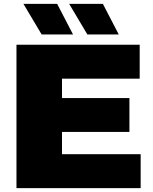

<svg xmlns="http://www.w3.org/2000/svg" viewBox="-20 -971 789 991"><path d="M300 -175H706V0H65V-740H701V-565H300V-465H648V-290H300ZM195 -793 101 -951H275L357 -793ZM431 -793 337 -951H511L593 -793Z"/></svg>

Font: Encode Sans Expanded Black
Style: Regular
Weight: 900
Width: 7
Designer: Multiple Designers
Foundry: Impallari Type
Version: Version 2.000